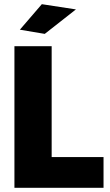

<svg xmlns="http://www.w3.org/2000/svg" viewBox="-20 -898 525 918"><path d="M194 -736 75 -756 180 -878 343 -853ZM49 0V-677H227V-147H475V0Z"/></svg>

Font: Cairo Play Black
Style: Regular
Weight: 900
Version: Version 3.119